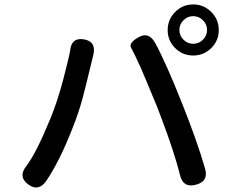

<svg xmlns="http://www.w3.org/2000/svg" viewBox="-20 -843 1040 868"><path d="M189 -25Q154 25 108 -9Q61 -43 98 -91Q143 -149 207 -305Q241 -387 267 -488Q294 -592 297 -614Q303 -675 360 -665Q416 -655 402 -595L369 -460Q362 -430 354 -401Q335 -331 308 -264Q249 -113 189 -25ZM866 -8Q808 8 794 -51Q768 -155 710 -308Q700 -336 689 -363L640 -481Q629 -508 617 -535Q586 -604 573 -626.5Q560 -649 607 -675Q653 -701 682 -648Q730 -560 805 -371Q873 -200 907 -81Q924 -23 866 -8ZM853.5 -592Q806 -592 772 -625.5Q738 -659 738 -707Q738 -755 772 -789Q806 -823 853.5 -823Q901 -823 935 -789Q969 -755 969 -707Q969 -659 935 -625.5Q901 -592 853.5 -592ZM853.5 -645Q879 -645 897.5 -663.5Q916 -682 916 -707.5Q916 -733 897.5 -751.5Q879 -770 853.5 -770Q828 -770 809.5 -751.5Q791 -733 791 -707.5Q791 -682 809.5 -663.5Q828 -645 853.5 -645Z"/></svg>

Font: Resource Han Rounded CN Medium
Style: Regular
Weight: 500
Designer: Cyano Hao (round all glyphs); Ryoko NISHIZUKA 西塚涼子 (kana, bopomofo & ideographs); Paul D. Hunt (Latin, Greek & Cyrillic)
Foundry: Cyano Hao
Version: 0.990